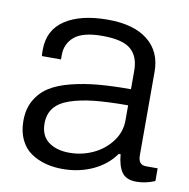

<svg xmlns="http://www.w3.org/2000/svg" viewBox="-67 -604 673 682"><g transform="rotate(10 269.5 -263.0)"><path d="M201.2 12.2Q168 12.2 139.4 4.4Q110.8 -3.4 86.9 -19.5Q63 -35.6 49.1 -64.7Q35.2 -93.8 35.2 -132.8Q35.2 -175.3 53 -206.8Q70.8 -238.3 101.1 -257.6Q131.3 -276.9 178 -288.6Q224.6 -300.3 275.4 -304.7Q326.2 -309.1 392.1 -309.1V-376Q392.1 -426.8 362.5 -452.4Q333 -478 259.8 -478Q189.5 -478 159.2 -452.6Q128.9 -427.2 128.9 -386.2V-370.1H60.1Q59.1 -376 59.1 -392.1Q59.1 -464.4 115.2 -501.2Q171.4 -538.1 269 -538.1Q362.3 -538.1 413.1 -497.8Q463.9 -457.5 463.9 -384.8V-83Q463.9 -48.8 492.2 -48.8H534.2V-2.9Q500.5 11.2 467.8 11.2Q430.7 11.2 415 -11.2Q399.4 -33.7 396 -75.2H389.2Q359.9 -33.7 310.3 -10.7Q260.7 12.2 201.2 12.2ZM215.8 -48.8Q259.8 -48.8 299.8 -67.1Q339.8 -85.4 366 -119.9Q392.1 -154.3 392.1 -196.8V-251Q319.3 -251 269 -245.6Q218.8 -240.2 182.1 -227.3Q145.5 -214.4 128.2 -191.9Q110.8 -169.4 110.8 -136.2Q110.8 -92.3 139.6 -70.6Q168.5 -48.8 215.8 -48.8Z"/></g></svg>

Font: Archivo Light
Style: Regular
Weight: 300
Designer: Hector Gatti
Foundry: Omnibus-Type
Version: Version 2.001